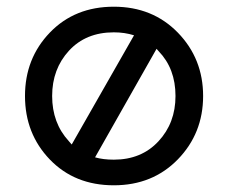

<svg xmlns="http://www.w3.org/2000/svg" viewBox="-20 -535 677 570"><path d="M317.9 -515.1Q433.1 -515.1 508.1 -438Q583 -360.8 583 -250Q583 -139.2 508.1 -62Q433.1 15.1 317.9 15.1Q201.7 15.1 127.9 -61.5Q54.2 -138.2 54.2 -250Q54.2 -361.8 128.2 -438.5Q202.1 -515.1 317.9 -515.1ZM184.1 -116.2 192.9 -106 377.9 -430.2Q350.1 -439 317.9 -439Q234.9 -439 184.8 -384.5Q134.8 -330.1 134.8 -250Q134.8 -169.9 184.1 -116.2ZM262.2 -67.9Q286.1 -61 317.9 -61Q399.9 -61 450.4 -115.5Q501 -169.9 501 -250Q501 -331.1 451.2 -382.8L444.8 -390.1Z"/></svg>

Font: Carme
Style: Regular
Weight: 400
Version: 1.000